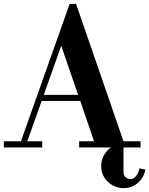

<svg xmlns="http://www.w3.org/2000/svg" viewBox="-25 -768 777 1000"><path d="M618.2 211.9Q572.3 211.9 537.1 179Q502 146 502 96.2Q502 66.9 515.9 41.5Q529.8 16.1 553.2 0H387.2V-32.2H464.8L393.1 -242.2H191.9L117.2 -32.2H194.8V0H-4.9V-32.2H84L337.9 -748H371.1L618.2 -32.2H707V0H618.2V129.9Q618.2 152.8 640.9 161.9Q663.6 170.9 679.2 153.8Q696.8 134.8 701.2 108.9L731.9 115.2Q725.1 156.7 693.4 184.3Q661.6 211.9 618.2 211.9ZM203.1 -273.9H381.8L293.9 -529.8Z"/></svg>

Font: Fin Serif Display
Style: Italic
Weight: 400
Designer: J. Blake Harris
Version: Version 1.006;FEAKit 1.0